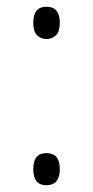

<svg xmlns="http://www.w3.org/2000/svg" viewBox="-20 -542 278 572"><path d="M79.1 -38.1Q79.1 -85.9 118.2 -85.9Q158.2 -85.9 158.2 -38.1Q158.2 9.8 118.2 9.8Q79.1 9.8 79.1 -38.1ZM79.1 -474.1Q79.1 -522 118.2 -522Q158.2 -522 158.2 -474.1Q158.2 -448.2 146.7 -437Q135.3 -425.8 118.2 -425.8Q101.6 -425.8 90.3 -437Q79.1 -448.2 79.1 -474.1Z"/></svg>

Font: Zoram GWebM Light
Style: Regular
Weight: 300
Foundry: Ascender Corporation
Version: Version 1.000